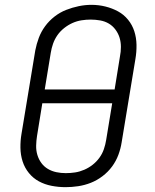

<svg xmlns="http://www.w3.org/2000/svg" viewBox="-20 -766 640 794"><path d="M251 8Q222 8 193.5 2.5Q165 -3 141 -16Q117 -29 99.5 -50.5Q82 -72 73.5 -98.5Q65 -125 64.5 -154.5Q64 -184 69 -213L126 -558Q131 -584 140.5 -609.5Q150 -635 166.5 -657.5Q183 -680 205.5 -697.5Q228 -715 253.5 -725Q279 -735 305.5 -740.5Q332 -746 358 -746Q388 -746 416 -739Q444 -732 468 -719Q492 -706 509.5 -684.5Q527 -663 535.5 -636.5Q544 -610 544.5 -580.5Q545 -551 540 -522L483 -177Q479 -151 469.5 -125.5Q460 -100 443.5 -77.5Q427 -55 404 -37.5Q381 -20 355.5 -10Q330 0 303.5 4Q277 8 251 8ZM165 -396H454L476 -532Q480 -552 480 -572Q480 -592 474.5 -610Q469 -628 457.5 -643.5Q446 -659 430 -668.5Q414 -678 394.5 -681.5Q375 -685 355 -685Q336 -685 317 -682Q298 -679 280 -671Q262 -663 245.5 -650Q229 -637 217.5 -620.5Q206 -604 199.5 -585.5Q193 -567 190 -548ZM252 -50Q272 -50 291 -53Q310 -56 328.5 -64Q347 -72 363 -84.5Q379 -97 391 -113.5Q403 -130 409.5 -149Q416 -168 419 -187L444 -339H155L133 -203Q130 -184 129.5 -164Q129 -144 134.5 -125.5Q140 -107 151 -92Q162 -77 178 -67.5Q194 -58 213 -54Q232 -50 252 -50Z"/></svg>

Font: Iosevka Slab LtExObl
Style: Regular
Weight: 300
Width: 7
Italic angle: -9°
Monospace: yes
Designer: Belleve Invis
Foundry: Belleve Invis
Version: Version 11.1.0; ttfautohint (v1.8.3)